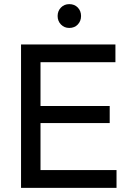

<svg xmlns="http://www.w3.org/2000/svg" viewBox="-20 -909 630 929"><path d="M81.8 0V-694H176V0ZM145.5 0V-86H543.8V0ZM145.5 -313.5V-396.2H510.8V-313.5ZM145.5 -608V-694H538.5V-608ZM315.2 -773.8Q291 -773.8 274.9 -790.5Q258.8 -807.2 258.8 -831.5Q258.8 -856 274.9 -872.5Q291 -889 315.2 -889Q340.5 -889 356.4 -872.5Q372.2 -856 372.2 -831.5Q372.2 -807.2 356.4 -790.5Q340.5 -773.8 315.2 -773.8Z"/></svg>

Font: Outfit Thin
Style: Regular
Weight: 100
Designer: Rodrigo Fuenzalida
Foundry: fragTYPE
Version: Version 1.100;gftools[0.9.27]